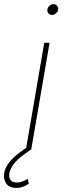

<svg xmlns="http://www.w3.org/2000/svg" viewBox="-92 -741 317 954"><path d="M63.5 0H37.1L127.9 -528.3H154.3ZM143.6 -694.3Q145 -704.1 154.1 -712.4Q163.1 -720.7 173.3 -720.7Q184.6 -720.7 191.7 -711.9Q198.7 -703.1 196.8 -692.4Q195.3 -682.6 186 -674.6Q176.8 -666.5 166.5 -666.5Q155.3 -667 148.4 -675.3Q141.6 -683.6 143.6 -694.3ZM63 1 22.9 29.8Q-37.6 74.7 -45.4 120.1Q-48.8 140.1 -40 152.8Q-31.2 165.5 -10.3 166Q13.2 167 45.9 147.9L50.8 171.9Q20.5 192.9 -10.7 192.9Q-43.9 192.9 -59.8 172.4Q-75.7 151.9 -71.3 120.1Q-64.5 68.4 8.8 14.6L42 -9.3Z"/></svg>

Font: Roboto Thin
Style: Italic
Weight: 250
Italic angle: -12°
Designer: Google
Version: Version 2.134; 2016